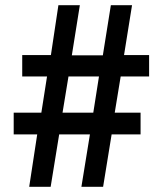

<svg xmlns="http://www.w3.org/2000/svg" viewBox="-20 -723 626 743"><path d="M245 -427 222 -287H341L363 -427ZM409 -703H491L460 -510H557V-427H447L424 -287H524V-203H412L379 0H295L328 -203H209L176 0H93L124 -203H33V-287H140L162 -427H66V-510H177L206 -703H289L258 -509H378Z"/></svg>

Font: Mukta Mahee ExtraBold
Style: Regular
Weight: 800
Designer: Shuchita Grover, Noopur Datye, Girish Dalvi, Yashodeep Gholap
Foundry: Ek Type
Version: Version 2.538;PS 1.000;hotconv 16.6.51;makeotf.lib2.5.65220;